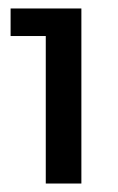

<svg xmlns="http://www.w3.org/2000/svg" viewBox="-20 -793 279 453"><path d="M5 -773H172V-360H88V-708H5Z"/></svg>

Font: Alexandria
Style: Regular
Weight: 400
Designer: Mohamed Gaber
Foundry: Kief Type Foundry
Version: Version 5.100